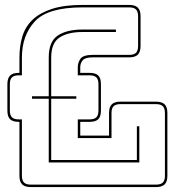

<svg xmlns="http://www.w3.org/2000/svg" viewBox="-20 -750 735 780"><path d="M105 10Q81 10 70 -1Q59 -12 59 -36V-255H56Q32 -255 21 -265.5Q10 -276 10 -301V-408Q10 -432 21 -443Q32 -454 56 -454H59V-516Q59 -563 71 -602.5Q83 -642 112.5 -670Q142 -698 191.5 -714Q241 -730 315 -730H505Q529 -730 540 -719Q551 -708 551 -684V-563Q551 -539 540 -528Q529 -517 505 -517H357Q326 -517 316 -505Q306 -493 306 -477V-454H344Q368 -454 379 -443.5Q390 -433 390 -408V-301Q390 -276 379 -265.5Q368 -255 344 -255H306V-199H423V-291Q423 -315 434 -326Q445 -337 469 -337H614Q638 -337 649 -326Q660 -315 660 -291V-36Q660 -12 649 -1Q638 10 614 10ZM650 -36V-291Q650 -310 641.5 -318.5Q633 -327 614 -327H469Q450 -327 441.5 -318.5Q433 -310 433 -291V-189H296V-265H344Q363 -265 371.5 -273.5Q380 -282 380 -301V-408Q380 -427 371.5 -435.5Q363 -444 344 -444H296V-477Q296 -496 307 -511.5Q318 -527 357 -527H505Q524 -527 532.5 -535.5Q541 -544 541 -563V-684Q541 -703 532.5 -711.5Q524 -720 505 -720H315Q174 -720 121.5 -663Q69 -606 69 -516V-444H56Q37 -444 28.5 -435.5Q20 -427 20 -408V-301Q20 -282 28.5 -273.5Q37 -265 56 -265H69V-36Q69 -17 77.5 -8.5Q86 0 105 0H614Q633 0 641.5 -8.5Q650 -17 650 -36ZM546 -237V-90H178V-349H110V-359H178V-516Q178 -581 214.5 -605.5Q251 -630 315 -630H451V-620H315Q257 -620 222.5 -598Q188 -576 188 -516V-359H290V-349H188V-100H536V-237Z"/></svg>

Font: Bungee Outline
Style: Regular
Weight: 400
Designer: David Jonathan Ross
Foundry: David Jonathan Ross
Version: Version 1.001;PS 1.0;hotconv 1.0.72;makeotf.lib2.5.5900